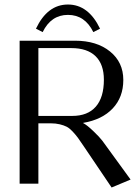

<svg xmlns="http://www.w3.org/2000/svg" viewBox="-20 -813 615 850"><path d="M139.2 -686Q189.9 -793 280.8 -793Q371.6 -793 422.9 -686L393.1 -670.9Q356 -747.1 280.8 -747.1Q206.1 -747.1 168.9 -670.9ZM66.9 -632.8H312Q408.2 -632.8 467 -585.2Q525.9 -537.6 525.9 -459Q525.9 -382.8 479 -333Q432.1 -283.2 348.1 -269V-268.1Q364.7 -259.8 392.8 -232.9Q420.9 -206.1 433.1 -189.9L558.1 -18.1L474.1 17.1L351.1 -165Q334 -190.4 325 -202.9Q315.9 -215.3 301.8 -230.5Q287.6 -245.6 275.1 -252Q262.7 -258.3 244.6 -262.7Q226.6 -267.1 203.1 -267.1H149.9V0H66.9ZM149.9 -600.1V-299.8H299.8Q368.2 -299.8 404.1 -340.8Q439.9 -381.8 439.9 -460Q439.9 -528.3 403.1 -564.2Q366.2 -600.1 295.9 -600.1Z"/></svg>

Font: Resagokr
Style: Regular
Weight: 500
Designer: gluk
Foundry: gluk
Version: Version 0.95